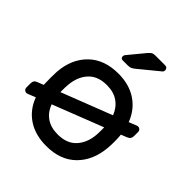

<svg xmlns="http://www.w3.org/2000/svg" viewBox="-203 -869 1013 1013"><g transform="rotate(45 303.5 -362.5)"><path d="M373 -735H447Q456 -735 461 -729.5Q466 -724 466 -715Q466 -708 461 -703L350 -612Q339 -603 330.5 -599Q322 -595 308 -595H271Q255 -595 255 -611Q255 -619 260 -624L336 -716Q347 -728 354 -731.5Q361 -735 373 -735ZM563 -403Q571 -406 574 -406Q583 -406 589 -400Q595 -394 595 -385V-357Q595 -344 590 -336.5Q585 -329 573 -324L540 -311L541 -307Q543 -285 543 -259Q543 -235 541 -213Q532 -111 470.5 -50.5Q409 10 304 10Q222 10 165.5 -27.5Q109 -65 84 -133L44 -117Q36 -114 33 -114Q24 -114 18 -120Q12 -126 12 -135V-163Q12 -177 17 -184.5Q22 -192 34 -196L67 -209V-213Q66 -224 66 -259Q66 -296 67 -307Q75 -409 137 -469.5Q199 -530 304 -530Q385 -530 441.5 -492Q498 -454 523 -387ZM439 -354Q423 -396 389 -420Q355 -444 304 -444Q237 -444 200.5 -405Q164 -366 158 -302Q156 -286 156 -244ZM169 -166Q184 -124 218 -100Q252 -76 304 -76Q371 -76 407.5 -115Q444 -154 450 -218Q452 -251 451 -276Z"/></g></svg>

Font: Rubik
Style: Regular
Weight: 400
Designer: Hubert & Fischer
Foundry: Hubert & Fischer
Version: Version 1.100